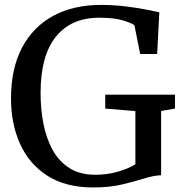

<svg xmlns="http://www.w3.org/2000/svg" viewBox="-20 -772 764 802"><path d="M369.5 11Q254 11 177.8 -38Q101.5 -87 63.8 -171Q26 -255 26 -360.5Q26 -486 72.2 -573.2Q118.5 -660.5 202.8 -706Q287 -751.5 401.5 -751.5Q453.5 -751.5 503 -745.5Q552.5 -739.5 590.5 -732Q628.5 -724.5 645.5 -720.5L636.5 -546.5H565.5L541.5 -666.5Q531.5 -675 494.2 -686.5Q457 -698 394 -698Q277.5 -698 213.5 -618.8Q149.5 -539.5 149.5 -383.5Q149.5 -316 161.5 -254.8Q173.5 -193.5 200 -145.5Q226.5 -97.5 270.2 -69.8Q314 -42 378 -42Q426.5 -42 470.2 -54.2Q514 -66.5 545.5 -85.5V-308L419.5 -318.5V-376.5H711V-318.5L653 -308.5V-40Q621.5 -39 581.2 -26.2Q541 -13.5 488.8 -1.2Q436.5 11 369.5 11Z"/></svg>

Font: Merriweather
Style: Regular
Weight: 400
Designer: Eben Sorkin
Foundry: Eben Sorkin
Version: Version 2.100; ttfautohint (v1.7.19-72a1) -l 8 -r 50 -G 200 